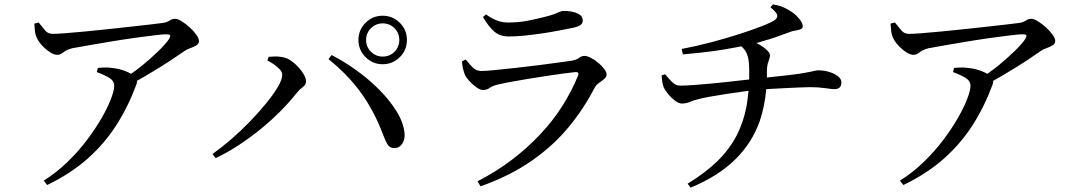

<svg xmlns="http://www.w3.org/2000/svg" viewBox="-20 -803 4960 879"><path d="M180 24Q239 -13 289 -61.5Q339 -110 378.5 -162.5Q418 -215 446 -264Q474 -313 488.5 -351.5Q503 -390 503 -410Q503 -433 479.5 -447Q456 -461 423 -473L428 -492Q448 -494 463 -494Q478 -494 493 -492Q528 -488 555 -477Q570 -471 580 -465Q606 -483 632 -504Q672 -537 704.5 -568.5Q737 -600 753 -623Q762 -638 758.5 -642Q755 -646 740 -646Q726 -646 688.5 -641.5Q651 -637 600 -630Q549 -623 494.5 -614Q440 -605 391.5 -596.5Q343 -588 310 -582Q291 -577 280.5 -570.5Q270 -564 262 -558Q254 -552 241 -552Q227 -552 208 -564.5Q189 -577 172.5 -595Q156 -613 149 -629Q142 -643 140 -660Q138 -677 137 -695L157 -700Q174 -678 187 -663Q200 -648 222 -648Q240 -648 279.5 -651Q319 -654 371 -659Q423 -664 478.5 -670Q534 -676 584.5 -681.5Q635 -687 673 -691.5Q711 -696 726 -698Q745 -701 756.5 -709Q768 -717 782 -717Q793 -717 811 -706Q829 -695 847.5 -678.5Q866 -662 878.5 -644.5Q891 -627 891 -616Q891 -603 879 -595.5Q867 -588 851 -582.5Q835 -577 824 -569Q800 -552 759 -525Q718 -498 669 -469Q638 -450 607 -433Q608 -426 604 -415Q566 -313 512 -229Q458 -145 381.5 -77Q305 -9 196 44Z M1732 -509Q1686 -509 1653.5 -541.5Q1621 -574 1621 -620Q1621 -666 1653.5 -698.5Q1686 -731 1732 -731Q1778 -731 1810.5 -698.5Q1843 -666 1843 -620Q1843 -574 1810.5 -541.5Q1778 -509 1732 -509ZM953 -98Q994 -127 1038.5 -165.5Q1083 -204 1124 -246.5Q1165 -289 1198.5 -330Q1232 -371 1252 -405Q1272 -439 1272 -460Q1272 -473 1261 -485Q1250 -497 1234.5 -508Q1219 -519 1204 -526L1210 -543Q1223 -544 1240.5 -544.5Q1258 -545 1275 -541Q1294 -538 1312.5 -525Q1331 -512 1346.5 -495Q1362 -478 1371.5 -461Q1381 -444 1381 -431Q1381 -415 1366.5 -404.5Q1352 -394 1337 -376Q1304 -334 1262 -292Q1220 -250 1172 -211Q1124 -172 1072 -138Q1020 -104 967 -79ZM1786 -125Q1764 -125 1754 -142Q1744 -159 1732 -191Q1693 -294 1633.5 -377Q1574 -460 1484 -532L1498 -551Q1555 -522 1612 -481Q1669 -440 1717 -391.5Q1765 -343 1796 -292.5Q1827 -242 1832 -194Q1834 -174 1828 -158.5Q1822 -143 1811.5 -134Q1801 -125 1786 -125ZM1732 -544Q1764 -544 1786 -566Q1808 -588 1808 -620Q1808 -652 1786 -674Q1764 -696 1732 -696Q1701 -696 1678.5 -674Q1656 -652 1656 -620Q1656 -588 1678.5 -566Q1701 -544 1732 -544Z M2166 27Q2252 -17 2324 -72Q2396 -127 2454.5 -189.5Q2513 -252 2555.5 -319.5Q2598 -387 2626 -456Q2630 -466 2626 -470Q2623 -474 2614 -473Q2592 -471 2556 -466Q2520 -461 2477 -454.5Q2434 -448 2392 -441Q2350 -434 2315 -427.5Q2280 -421 2260 -416Q2237 -411 2222.5 -401Q2208 -391 2192 -391Q2178 -391 2160 -404Q2142 -417 2127 -434Q2112 -451 2107 -464Q2102 -478 2099 -492.5Q2096 -507 2095 -522L2112 -531Q2130 -508 2145.5 -493Q2161 -478 2185 -478Q2203 -478 2243 -482Q2283 -486 2334.5 -491.5Q2386 -497 2437.5 -503.5Q2489 -510 2532 -516Q2575 -522 2596 -525Q2620 -529 2631 -538Q2642 -547 2656 -547Q2668 -547 2685.5 -538Q2703 -529 2719 -515.5Q2735 -502 2746 -487.5Q2757 -473 2757 -462Q2757 -451 2746.5 -442Q2736 -433 2722.5 -423.5Q2709 -414 2701 -399Q2652 -304 2582 -219.5Q2512 -135 2413.5 -66.5Q2315 2 2180 50ZM2309 -636Q2269 -636 2243 -658.5Q2217 -681 2191 -725L2205 -737Q2235 -716 2258 -708Q2281 -700 2305 -700Q2355 -700 2395.5 -708Q2436 -716 2471 -725Q2500 -732 2516 -738Q2532 -744 2541.5 -748.5Q2551 -753 2561 -753Q2598 -753 2623 -742Q2648 -731 2648 -709Q2648 -697 2638 -689Q2628 -681 2604 -676Q2575 -670 2538.5 -663Q2502 -656 2461.5 -650Q2421 -644 2381.5 -640Q2342 -636 2309 -636Z M3128 38Q3210 -12 3264.5 -65.5Q3319 -119 3351.5 -181Q3384 -243 3398 -318Q3403 -350 3407 -387Q3395 -386 3383 -384Q3344 -379 3303 -372.5Q3262 -366 3228 -360Q3194 -354 3177 -349Q3156 -344 3138.5 -336.5Q3121 -329 3101 -329Q3088 -329 3071 -341.5Q3054 -354 3039.5 -371.5Q3025 -389 3019 -402Q3011 -422 3009 -458L3025 -463Q3044 -440 3059 -425.5Q3074 -411 3094 -411Q3116 -411 3152.5 -413.5Q3189 -416 3231.5 -420Q3274 -424 3315 -428.5Q3356 -433 3390 -437Q3400 -438 3410 -439Q3410 -461 3410 -484Q3410 -513 3406 -533.5Q3402 -554 3392 -571Q3385 -581 3374 -591Q3360 -588 3343 -585Q3303 -577 3245.5 -569Q3188 -561 3106 -554L3101 -579Q3165 -591 3232 -608.5Q3299 -626 3360 -645.5Q3421 -665 3466 -682.5Q3511 -700 3528 -712Q3541 -722 3538 -734.5Q3535 -747 3507 -770L3519 -783Q3553 -777 3574.5 -766Q3596 -755 3611 -744Q3626 -733 3640.5 -715Q3655 -697 3655 -682Q3655 -673 3645 -669Q3635 -665 3621 -663Q3607 -661 3595 -656Q3563 -644 3533 -633.5Q3503 -623 3473 -615Q3459 -610 3443 -606Q3449 -603 3455 -600Q3477 -587 3491 -573.5Q3505 -560 3505 -551Q3505 -540 3501.5 -531.5Q3498 -523 3494.5 -510.5Q3491 -498 3491 -475Q3491 -462 3491 -448Q3504 -450 3517 -451Q3554 -455 3586 -458.5Q3618 -462 3638 -465Q3670 -470 3686 -473.5Q3702 -477 3711 -479Q3720 -481 3728 -481Q3751 -481 3775 -474Q3799 -467 3815.5 -454.5Q3832 -442 3832 -426Q3832 -411 3824.5 -403Q3817 -395 3800 -395Q3787 -395 3757 -399.5Q3727 -404 3688 -404Q3667 -404 3637 -402.5Q3607 -401 3573.5 -399.5Q3540 -398 3508 -396Q3498 -395 3488 -395Q3481 -316 3458 -248Q3422 -147 3344.5 -71.5Q3267 4 3142 56Z M4100 24Q4159 -13 4209 -61.5Q4259 -110 4298.5 -162.5Q4338 -215 4366 -264Q4394 -313 4408.5 -351.5Q4423 -390 4423 -410Q4423 -433 4399.5 -447Q4376 -461 4343 -473L4348 -492Q4368 -494 4383 -494Q4398 -494 4413 -492Q4448 -488 4475 -477Q4490 -471 4500 -465Q4526 -483 4552 -504Q4592 -537 4624.5 -568.5Q4657 -600 4673 -623Q4682 -638 4678.5 -642Q4675 -646 4660 -646Q4646 -646 4608.5 -641.5Q4571 -637 4520 -630Q4469 -623 4414.5 -614Q4360 -605 4311.5 -596.5Q4263 -588 4230 -582Q4211 -577 4200.5 -570.5Q4190 -564 4182 -558Q4174 -552 4161 -552Q4147 -552 4128 -564.5Q4109 -577 4092.5 -595Q4076 -613 4069 -629Q4062 -643 4060 -660Q4058 -677 4057 -695L4077 -700Q4094 -678 4107 -663Q4120 -648 4142 -648Q4160 -648 4199.5 -651Q4239 -654 4291 -659Q4343 -664 4398.5 -670Q4454 -676 4504.5 -681.5Q4555 -687 4593 -691.5Q4631 -696 4646 -698Q4665 -701 4676.5 -709Q4688 -717 4702 -717Q4713 -717 4731 -706Q4749 -695 4767.5 -678.5Q4786 -662 4798.5 -644.5Q4811 -627 4811 -616Q4811 -603 4799 -595.5Q4787 -588 4771 -582.5Q4755 -577 4744 -569Q4720 -552 4679 -525Q4638 -498 4589 -469Q4558 -450 4527 -433Q4528 -426 4524 -415Q4486 -313 4432 -229Q4378 -145 4301.5 -77Q4225 -9 4116 44Z"/></svg>

Font: Noto Serif HK ExtraLight Medium
Style: Regular
Weight: 500
Version: Version 2.002-H1;hotconv 1.1.0;makeotfexe 2.6.0